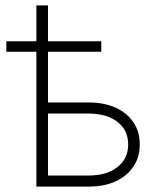

<svg xmlns="http://www.w3.org/2000/svg" viewBox="-20 -691 577 711"><path d="M3.4 -499.5V-538.1H355V-499.5ZM114.7 -538.1V-670.9H157.7V-538.1ZM147.5 -311.5H308.1Q366.2 -311.5 408.4 -292.2Q450.7 -272.9 474.1 -238Q497.6 -203.1 497.6 -156.2Q497.6 -109.4 474.1 -74.2Q450.7 -39.1 408.4 -19.5Q366.2 0 308.1 0H114.7V-522.5H157.7V-41H307.6Q375.5 -41 415 -72.3Q454.6 -103.5 454.6 -156.2Q454.6 -209 415 -239.7Q375.5 -270.5 307.6 -270.5H147.5Z"/></svg>

Font: Inter 28pt ExtraLight
Style: Regular
Weight: 250
Designer: Rasmus Andersson
Foundry: rsms
Version: Version 4.001;git-66647c0bb